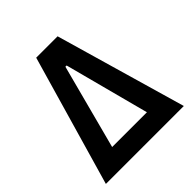

<svg xmlns="http://www.w3.org/2000/svg" viewBox="-187 -827 961 961"><g transform="rotate(-45 293.0 -346.5)"><path d="M17.1 0 217.3 -693.4H368.7L568.8 0ZM169.9 -108.4H416L297.4 -558.1H288.6Z"/></g></svg>

Font: CaskaydiaCove NFP SemiBold
Style: Regular
Weight: 600
Designer: Aaron Bell
Foundry: Saja Typeworks
Version: Version 2111.001; VTT 6.35;Nerd Fonts 3.1.1